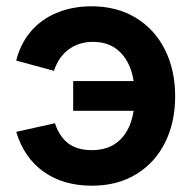

<svg xmlns="http://www.w3.org/2000/svg" viewBox="-20 -575 616 610"><path d="M272 15Q181.5 15 119 -29.2Q56.5 -73.5 31.5 -156L154.5 -183.5Q169 -140.5 197.2 -119.2Q225.5 -98 272 -98Q328 -98 361.8 -131Q395.5 -164 404.5 -223H212.5V-317.5H404.5Q396 -374 363 -408Q330 -442 275.5 -442Q231 -442 198.5 -418.2Q166 -394.5 151.5 -350L31.5 -382.5Q44.5 -435.5 77.5 -474.5Q110.5 -513.5 160.2 -534.2Q210 -555 271 -555Q351.5 -555 411.5 -518.5Q471.5 -482 504 -417.2Q536.5 -352.5 536.5 -269Q536.5 -187 504.8 -122.8Q473 -58.5 413.2 -21.8Q353.5 15 272 15Z"/></svg>

Font: Vela Sans Bd
Style: Bold
Weight: 700
Designer: Principal design: Mikhail Sharanda - project Manrope.
Design modification: Ravid Balaliev
Foundry: Mikhail Sharanda
Version: Version 1.001